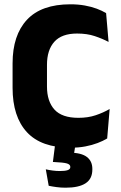

<svg xmlns="http://www.w3.org/2000/svg" viewBox="-20 -673 562 893"><path d="M308.5 14Q172 14 105.2 -58.2Q38.5 -130.5 38.5 -264.5V-378Q38.5 -509.5 105.5 -581.2Q172.5 -653 307.5 -653Q343.5 -653 374 -647.5Q404.5 -642 429.5 -632.8Q454.5 -623.5 473.5 -612L485 -478Q455.5 -493.5 420.2 -505.2Q385 -517 338.5 -517Q267 -517 232.8 -478.8Q198.5 -440.5 198.5 -371.5V-270.5Q198.5 -202 233.2 -163.5Q268 -125 344.5 -125Q389.5 -125 425 -137Q460.5 -149 490 -166L478.5 -29Q459.5 -17.5 434 -7.8Q408.5 2 377.2 8Q346 14 308.5 14ZM333 -14 320 70 261.5 38Q272.5 37.5 283 37.2Q293.5 37 304 37Q358.5 37.5 384 57Q409.5 76.5 409.5 112.5V115.5Q409.5 159 378 179.5Q346.5 200 285 200Q263 200 242.8 197.2Q222.5 194.5 206.5 191L193 114.5Q208 118 225 120.2Q242 122.5 258.5 122.5Q283 122.5 295 118.2Q307 114 307 104V103Q307 92 291.2 87.2Q275.5 82.5 230 80.5Q228 80.5 227 80.5Q226 80.5 226 80.5L238 -14Z"/></svg>

Font: Anek Gujarati
Style: Bold
Weight: 700
Version: Version 1.003